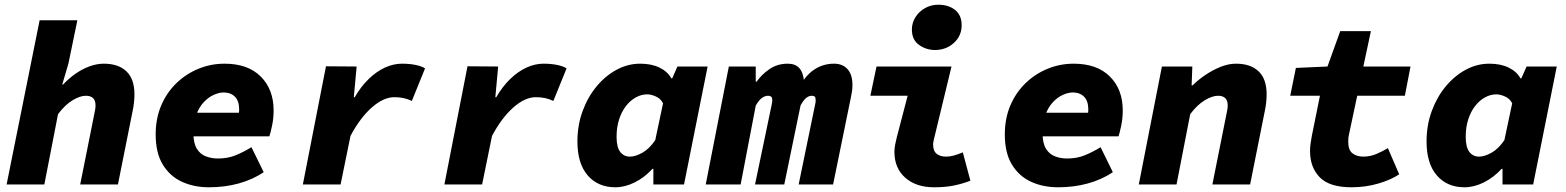

<svg xmlns="http://www.w3.org/2000/svg" viewBox="-20 -782 6640 814"><path d="M8 0 148 -696H308L270 -512L244 -424H248Q271 -449 299.5 -469Q328 -489 359 -500.5Q390 -512 420 -512Q482 -512 516 -479.5Q550 -447 550 -382Q550 -366 548 -347Q546 -328 542 -310L480 0H320L378 -290Q381 -304 383 -315Q385 -326 385 -335Q385 -356 374.5 -366Q364 -376 344 -376Q319 -376 287 -356.5Q255 -337 226 -298L168 0Z M866 12Q802 12 751 -11.5Q700 -35 670 -84.5Q640 -134 640 -212Q640 -280 663.5 -335Q687 -390 728 -429.5Q769 -469 821.5 -490.5Q874 -512 932 -512Q1031 -512 1085.5 -457.5Q1140 -403 1140 -314Q1140 -281 1133.5 -249.5Q1127 -218 1122 -204H759L776 -304H1030L988 -281Q990 -289 992 -298.5Q994 -308 994 -317Q994 -354 976 -372Q958 -390 928 -390Q909 -390 886.5 -380Q864 -370 844.5 -349.5Q825 -329 812.5 -296.5Q800 -264 800 -218Q800 -175 814.5 -151.5Q829 -128 853 -119Q877 -110 904 -110Q945 -110 978.5 -123.5Q1012 -137 1046 -158L1098 -52Q1052 -21 993 -4.5Q934 12 866 12Z M1264 0 1362 -501 1492 -500 1480 -370H1484Q1510 -415 1543 -447Q1576 -479 1612 -495.5Q1648 -512 1684 -512Q1717 -512 1743 -506.5Q1769 -501 1782 -492L1726 -354Q1710 -362 1691.5 -366Q1673 -370 1652 -370Q1606 -370 1556.5 -326.5Q1507 -283 1466 -206L1424 0Z M1864 0 1962 -501 2092 -500 2080 -370H2084Q2110 -415 2143 -447Q2176 -479 2212 -495.5Q2248 -512 2284 -512Q2317 -512 2343 -506.5Q2369 -501 2382 -492L2326 -354Q2310 -362 2291.5 -366Q2273 -370 2252 -370Q2206 -370 2156.5 -326.5Q2107 -283 2066 -206L2024 0Z M2589 12Q2515 12 2471.5 -38.5Q2428 -89 2428 -182Q2428 -251 2450 -311Q2472 -371 2509.5 -416Q2547 -461 2594.5 -486.5Q2642 -512 2694 -512Q2742 -512 2776 -495.5Q2810 -479 2826 -450H2830L2852 -500H2980L2880 0H2750V-66H2746Q2712 -29 2670.5 -8.5Q2629 12 2589 12ZM2650 -118Q2674 -118 2703.5 -134.5Q2733 -151 2758 -188L2791 -344Q2781 -364 2760.5 -373Q2740 -382 2724 -382Q2699 -382 2675.5 -369Q2652 -356 2633.5 -332Q2615 -308 2604.5 -275Q2594 -242 2594 -202Q2594 -158 2609.5 -138Q2625 -118 2650 -118Z M2972 0 3070 -500H3184V-436H3188Q3208 -465 3241.5 -488.5Q3275 -512 3320 -512Q3352 -512 3369 -493Q3386 -474 3389 -434L3378 -428Q3402 -469 3437.5 -490.5Q3473 -512 3516 -512Q3552 -512 3573 -489Q3594 -466 3594 -422Q3594 -409 3592.5 -397.5Q3591 -386 3588 -372L3512 0H3366L3436 -340Q3438 -348 3438 -351.5Q3438 -355 3438 -358Q3438 -369 3434 -372.5Q3430 -376 3422 -376Q3409 -376 3397.5 -366.5Q3386 -357 3374 -335L3305 0H3181L3252 -340Q3254 -348 3254 -351.5Q3254 -355 3254 -358Q3254 -369 3249 -372.5Q3244 -376 3236 -376Q3223 -376 3210 -366.5Q3197 -357 3184 -334L3120 0Z M3940 12Q3864 12 3818 -28.5Q3772 -69 3772 -138Q3772 -153 3775 -168.5Q3778 -184 3782 -200L3828 -376H3670L3696 -500H4014L3940 -194Q3939 -188 3937.5 -182Q3936 -176 3936 -170Q3936 -142 3951 -130Q3966 -118 3990 -118Q4007 -118 4023.5 -122.5Q4040 -127 4062 -136L4094 -16Q4061 -3 4024.5 4.5Q3988 12 3940 12ZM3944 -570Q3907 -570 3876.5 -591.5Q3846 -613 3846 -657Q3846 -685 3861 -709Q3876 -733 3901.5 -747.5Q3927 -762 3958 -762Q4001 -762 4029 -740Q4057 -718 4057 -675Q4057 -630 4024 -600Q3991 -570 3944 -570Z M4466 12Q4402 12 4351 -11.5Q4300 -35 4270 -84.5Q4240 -134 4240 -212Q4240 -280 4263.5 -335Q4287 -390 4328 -429.5Q4369 -469 4421.5 -490.5Q4474 -512 4532 -512Q4631 -512 4685.5 -457.5Q4740 -403 4740 -314Q4740 -281 4733.5 -249.5Q4727 -218 4722 -204H4359L4376 -304H4630L4588 -281Q4590 -289 4592 -298.5Q4594 -308 4594 -317Q4594 -354 4576 -372Q4558 -390 4528 -390Q4509 -390 4486.5 -380Q4464 -370 4444.5 -349.5Q4425 -329 4412.5 -296.5Q4400 -264 4400 -218Q4400 -175 4414.5 -151.5Q4429 -128 4453 -119Q4477 -110 4504 -110Q4545 -110 4578.5 -123.5Q4612 -137 4646 -158L4698 -52Q4652 -21 4593 -4.5Q4534 12 4466 12Z M4808 0 4906 -500H5035L5032 -420H5036Q5059 -443 5090 -464Q5121 -485 5154.5 -498.5Q5188 -512 5220 -512Q5282 -512 5316 -479.5Q5350 -447 5350 -382Q5350 -366 5348 -347Q5346 -328 5342 -310L5280 0H5120L5178 -290Q5181 -304 5183 -315Q5185 -326 5185 -335Q5185 -356 5174.5 -366Q5164 -376 5144 -376Q5119 -376 5087 -356.5Q5055 -337 5026 -298L4968 0Z M5710 12Q5617 12 5575.5 -30Q5534 -72 5534 -142Q5534 -157 5536 -172Q5538 -187 5542 -208L5576 -376H5450L5474 -494L5608 -500L5662 -650H5792L5760 -500H5960L5936 -376H5734L5700 -216Q5697 -203 5696.5 -195.5Q5696 -188 5696 -180Q5696 -146 5714 -132Q5732 -118 5760 -118Q5789 -118 5816 -129.5Q5843 -141 5864 -154L5912 -43Q5878 -20 5824 -4Q5770 12 5710 12Z M6189 12Q6115 12 6071.5 -38.5Q6028 -89 6028 -182Q6028 -251 6050 -311Q6072 -371 6109.5 -416Q6147 -461 6194.5 -486.5Q6242 -512 6294 -512Q6342 -512 6376 -495.5Q6410 -479 6426 -450H6430L6452 -500H6580L6480 0H6350V-66H6346Q6312 -29 6270.5 -8.5Q6229 12 6189 12ZM6250 -118Q6274 -118 6303.5 -134.5Q6333 -151 6358 -188L6391 -344Q6381 -364 6360.5 -373Q6340 -382 6324 -382Q6299 -382 6275.5 -369Q6252 -356 6233.5 -332Q6215 -308 6204.5 -275Q6194 -242 6194 -202Q6194 -158 6209.5 -138Q6225 -118 6250 -118Z"/></svg>

Font: Source Code Pro ExtraLight Black
Style: Italic
Weight: 900
Italic angle: -11°
Monospace: yes
Version: Version 1.016;hotconv 1.0.116;makeotfexe 2.5.65601